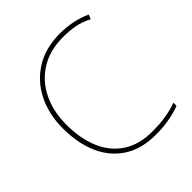

<svg xmlns="http://www.w3.org/2000/svg" viewBox="-198 -862 1010 1010"><g transform="rotate(-45 307.0 -357.0)"><path d="M405 -699Q305 -699 234.5 -655Q164 -611 127 -534.5Q90 -458 90 -360Q90 -257 123 -179Q156 -101 222 -58Q288 -15 386 -15Q444 -15 489 -23Q534 -31 570 -44V-21Q537 -8 491 1Q445 10 386 10Q280 10 208 -36.5Q136 -83 99.5 -166Q63 -249 63 -360Q63 -464 104 -546.5Q145 -629 221.5 -676.5Q298 -724 405 -724Q502 -724 583 -687L573 -662Q530 -685 488 -692Q446 -699 405 -699Z"/></g></svg>

Font: Noto Sans Thin
Style: Regular
Weight: 100
Designer: Monotype Design Team
Foundry: Monotype Imaging Inc.
Version: Version 2.007